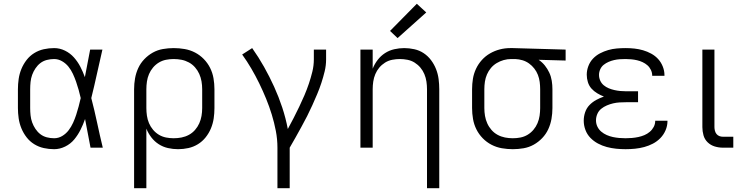

<svg xmlns="http://www.w3.org/2000/svg" viewBox="-20 -783 3940 1018"><path d="M267 8Q239 8 212 2Q185 -4 161.5 -18.5Q138 -33 121 -55Q104 -77 93.5 -102.5Q83 -128 79 -155.5Q75 -183 75 -210V-310Q75 -337 79 -364.5Q83 -392 93.5 -417.5Q104 -443 121 -465Q138 -487 161.5 -501.5Q185 -516 212 -522Q239 -528 267 -528Q297 -528 324.5 -514.5Q352 -501 372 -478.5Q392 -456 406 -429Q420 -402 430 -374Q437 -410 444 -447Q451 -484 458 -520H523Q508 -456 494 -391.5Q480 -327 464 -263Q481 -198 495 -132Q509 -66 525 0H460Q453 -38 445.5 -76Q438 -114 431 -152Q421 -123 407 -95Q393 -67 373.5 -43.5Q354 -20 325.5 -6Q297 8 267 8ZM267 -50Q290 -50 310 -62Q330 -74 344 -92.5Q358 -111 367.5 -132Q377 -153 384 -174.5Q391 -196 397 -218.5Q403 -241 408 -263Q403 -285 397 -306.5Q391 -328 383.5 -349.5Q376 -371 366.5 -391.5Q357 -412 343 -429.5Q329 -447 309 -458.5Q289 -470 267 -470Q247 -470 228 -465Q209 -460 194 -448.5Q179 -437 168 -420.5Q157 -404 150.5 -386Q144 -368 142 -348.5Q140 -329 140 -310V-210Q140 -191 142 -171.5Q144 -152 150.5 -134Q157 -116 168 -99.5Q179 -83 194 -71.5Q209 -60 228 -55Q247 -50 267 -50Z M691 215V-310Q691 -339 696 -367.5Q701 -396 713 -422Q725 -448 745 -469Q765 -490 790 -504Q815 -518 843.5 -523Q872 -528 901 -528Q930 -528 959 -523Q988 -518 1014 -504.5Q1040 -491 1060.5 -470Q1081 -449 1094 -423Q1107 -397 1112 -368Q1117 -339 1117 -310V-210Q1117 -182 1113 -155Q1109 -128 1098.5 -102.5Q1088 -77 1070.5 -55Q1053 -33 1029.5 -18.5Q1006 -4 979 2Q952 8 924 8Q897 8 870.5 2Q844 -4 821.5 -18.5Q799 -33 782.5 -54.5Q766 -76 756 -101V215ZM901 -50Q922 -50 942.5 -54Q963 -58 981.5 -68Q1000 -78 1014 -94Q1028 -110 1036.5 -129Q1045 -148 1048.5 -168.5Q1052 -189 1052 -210V-310Q1052 -331 1048.5 -351.5Q1045 -372 1036.5 -391Q1028 -410 1014 -426Q1000 -442 981.5 -452Q963 -462 942.5 -466Q922 -470 901 -470Q880 -470 860 -466Q840 -462 822.5 -451.5Q805 -441 791.5 -425Q778 -409 770 -390Q762 -371 759 -350.5Q756 -330 756 -310V-210Q756 -190 759 -169.5Q762 -149 770 -130Q778 -111 791.5 -95Q805 -79 822.5 -68.5Q840 -58 860 -54Q880 -50 901 -50Z M1451 215V0Q1451 -45 1442.5 -89Q1434 -133 1421 -175.5Q1408 -218 1391 -259.5Q1374 -301 1354.5 -341Q1335 -381 1312.5 -419.5Q1290 -458 1264 -494L1317 -528Q1351 -480 1380 -428.5Q1409 -377 1433.5 -323Q1458 -269 1476.5 -213Q1495 -157 1506 -99Q1522 -128 1537 -157.5Q1552 -187 1566.5 -217Q1581 -247 1594 -277.5Q1607 -308 1617.5 -339Q1628 -370 1636 -402.5Q1644 -435 1644 -468V-520H1709V-468Q1709 -436 1701.5 -405Q1694 -374 1684 -343.5Q1674 -313 1661.5 -283.5Q1649 -254 1636 -225Q1623 -196 1608.5 -167.5Q1594 -139 1578.5 -111Q1563 -83 1547.5 -55Q1532 -27 1516 0V215Z M2244 215V-310Q2244 -330 2241 -350.5Q2238 -371 2230 -390Q2222 -409 2209 -424.5Q2196 -440 2178.5 -451Q2161 -462 2140.5 -466Q2120 -470 2100 -470Q2080 -470 2059.5 -466Q2039 -462 2021.5 -451Q2004 -440 1991 -424.5Q1978 -409 1970 -390Q1962 -371 1959 -350.5Q1956 -330 1956 -310V0H1891V-520H1956V-419Q1966 -444 1982.5 -465.5Q1999 -487 2021.5 -501.5Q2044 -516 2070.5 -522Q2097 -528 2123 -528Q2150 -528 2177 -522Q2204 -516 2226.5 -501Q2249 -486 2265.5 -464Q2282 -442 2292 -416.5Q2302 -391 2305.5 -364Q2309 -337 2309 -310V215ZM2088 -581 2048 -619 2190 -763 2240 -717Z M2699 8Q2670 8 2641 3Q2612 -2 2586 -15.5Q2560 -29 2539.5 -50Q2519 -71 2506 -97Q2493 -123 2488 -152Q2483 -181 2483 -210V-310Q2483 -338 2487.5 -365.5Q2492 -393 2504 -418.5Q2516 -444 2535 -465Q2554 -486 2578.5 -500Q2603 -514 2630 -521Q2657 -528 2685 -528Q2689 -528 2692.5 -528Q2696 -528 2700 -528L2979 -520V-462L2836 -466Q2855 -453 2869 -435.5Q2883 -418 2892.5 -397.5Q2902 -377 2905.5 -354.5Q2909 -332 2909 -310V-210Q2909 -181 2904 -152.5Q2899 -124 2887 -98Q2875 -72 2855 -51Q2835 -30 2810 -16Q2785 -2 2756.5 3Q2728 8 2699 8ZM2699 -50Q2720 -50 2740 -54Q2760 -58 2777.5 -68.5Q2795 -79 2808.5 -95Q2822 -111 2830 -130Q2838 -149 2841 -169.5Q2844 -190 2844 -210V-310Q2844 -329 2841.5 -348.5Q2839 -368 2832 -386Q2825 -404 2813 -419.5Q2801 -435 2785 -446.5Q2769 -458 2750.5 -463.5Q2732 -469 2712 -470H2700Q2697 -470 2694.5 -470Q2692 -470 2690 -470Q2670 -470 2650.5 -464.5Q2631 -459 2613.5 -448.5Q2596 -438 2583 -422.5Q2570 -407 2562 -388.5Q2554 -370 2551 -350Q2548 -330 2548 -310V-210Q2548 -189 2551.5 -168.5Q2555 -148 2563.5 -129Q2572 -110 2586 -94Q2600 -78 2618.5 -68Q2637 -58 2657.5 -54Q2678 -50 2699 -50Z M3297 8Q3272 8 3247 5.5Q3222 3 3197.5 -3.5Q3173 -10 3150.5 -22Q3128 -34 3110.5 -52Q3093 -70 3084 -94Q3075 -118 3075 -143Q3075 -166 3082.5 -188Q3090 -210 3105.5 -226Q3121 -242 3141 -253Q3161 -264 3182 -271Q3164 -278 3146.5 -288.5Q3129 -299 3116 -313.5Q3103 -328 3097 -347.5Q3091 -367 3091 -387Q3091 -410 3099.5 -432.5Q3108 -455 3124 -472Q3140 -489 3161 -500Q3182 -511 3204.5 -517.5Q3227 -524 3250.5 -526Q3274 -528 3297 -528Q3321 -528 3344 -525.5Q3367 -523 3389.5 -516.5Q3412 -510 3433 -498.5Q3454 -487 3469.5 -470Q3485 -453 3494 -430.5Q3503 -408 3503 -385Q3503 -384 3503 -383Q3503 -382 3503 -381H3438Q3438 -382 3438 -382.5Q3438 -383 3438 -383Q3438 -398 3431 -412.5Q3424 -427 3412.5 -437Q3401 -447 3387 -453.5Q3373 -460 3358 -463.5Q3343 -467 3327.5 -468.5Q3312 -470 3297 -470Q3282 -470 3266.5 -469Q3251 -468 3236 -464.5Q3221 -461 3207 -455Q3193 -449 3181 -439.5Q3169 -430 3162.5 -415.5Q3156 -401 3156 -386Q3156 -370 3162.5 -355.5Q3169 -341 3181 -331Q3193 -321 3207.5 -315Q3222 -309 3237.5 -305.5Q3253 -302 3268.5 -300.5Q3284 -299 3300 -299H3363V-241H3300Q3283 -241 3265.5 -240Q3248 -239 3231 -235Q3214 -231 3197.5 -224Q3181 -217 3167.5 -206Q3154 -195 3147 -178.5Q3140 -162 3140 -145Q3140 -127 3147.5 -111.5Q3155 -96 3168 -85Q3181 -74 3197 -67Q3213 -60 3229.5 -56.5Q3246 -53 3263 -51.5Q3280 -50 3297 -50Q3314 -50 3331 -51.5Q3348 -53 3364.5 -56.5Q3381 -60 3396.5 -66.5Q3412 -73 3425 -84Q3438 -95 3446 -110Q3454 -125 3454 -142Q3454 -142 3454 -142Q3454 -142 3454 -143H3519Q3519 -142 3519 -141.5Q3519 -141 3519 -141Q3519 -116 3509 -92.5Q3499 -69 3481.5 -51Q3464 -33 3442 -21.5Q3420 -10 3396 -3.5Q3372 3 3347 5.5Q3322 8 3297 8Z M3813 0Q3791 0 3769.5 -6.5Q3748 -13 3732 -28.5Q3716 -44 3710 -65.5Q3704 -87 3704 -109V-520H3768V-109Q3768 -100 3770.5 -90Q3773 -80 3779 -72.5Q3785 -65 3794 -61.5Q3803 -58 3813 -58H3868V0Z"/></svg>

Font: Iosevka Aile Custom Light
Style: Regular
Weight: 300
Designer: Belleve Invis
Foundry: Belleve Invis
Version: Version 17.0.2; ttfautohint (v1.8.3)